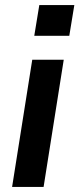

<svg xmlns="http://www.w3.org/2000/svg" viewBox="-20 -742 315 762"><path d="M28 0 108 -505H233L153 0ZM116 -600 136 -722H275L255 -600Z"/></svg>

Font: Mulish ExtraLight
Style: Italic
Weight: 200
Italic angle: -9°
Designer: Vernon Adams
Foundry: Vernon Adams
Version: Version 3.603